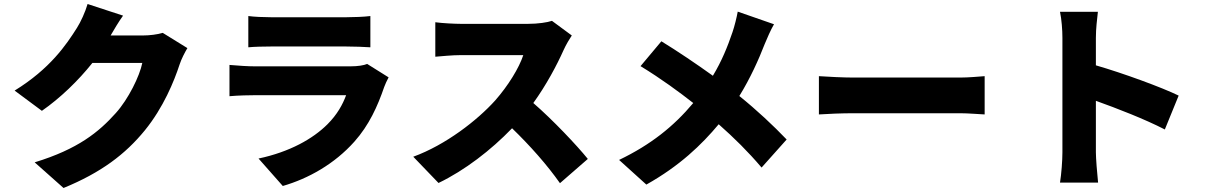

<svg xmlns="http://www.w3.org/2000/svg" viewBox="-20 -860 6020 958"><path d="M594 -782 417 -840C406 -801 382 -749 364 -721C311 -637 230 -517 53 -408L189 -307C281 -371 370 -457 441 -546H690C677 -481 621 -366 558 -296C473 -201 369 -116 153 -50L297 78C485 1 606 -91 703 -210C795 -323 849 -455 876 -538C886 -568 902 -598 915 -620L792 -696C766 -688 726 -683 693 -683H532C547 -709 571 -750 594 -782Z M1219 -780V-624C1249 -627 1297 -628 1331 -628C1393 -628 1653 -628 1708 -628C1746 -628 1800 -626 1828 -624V-780C1799 -776 1742 -774 1710 -774C1653 -774 1399 -774 1331 -774C1296 -774 1247 -776 1219 -780ZM1919 -474 1812 -541C1796 -534 1766 -529 1728 -529C1650 -529 1331 -529 1252 -529C1218 -529 1171 -532 1125 -536V-380C1170 -384 1227 -385 1252 -385C1358 -385 1656 -385 1707 -385C1690 -339 1663 -289 1614 -240C1542 -168 1426 -102 1270 -69L1391 68C1519 31 1649 -42 1748 -153C1822 -236 1864 -330 1897 -426C1901 -438 1911 -459 1919 -474Z M2833 -683 2734 -756C2711 -748 2664 -741 2614 -741C2566 -741 2340 -741 2280 -741C2251 -741 2187 -744 2152 -749V-577C2180 -579 2235 -585 2280 -585C2328 -585 2546 -585 2591 -585C2570 -521 2516 -433 2451 -359C2362 -260 2204 -137 2042 -78L2168 53C2299 -10 2430 -111 2535 -220C2625 -133 2710 -37 2774 54L2913 -67C2858 -135 2738 -262 2641 -346C2706 -436 2759 -536 2792 -610C2803 -635 2824 -670 2833 -683Z M3280 -654 3176 -530C3281 -466 3370 -400 3439 -346C3341 -229 3227 -138 3069 -62L3205 61C3371 -32 3481 -138 3566 -240C3643 -172 3712 -104 3780 -24L3905 -164C3839 -233 3757 -310 3669 -381C3724 -470 3766 -564 3795 -639C3805 -664 3827 -714 3842 -739L3661 -802C3656 -774 3645 -729 3635 -700C3610 -626 3581 -555 3537 -482C3455 -541 3357 -607 3280 -654Z M4066 -480V-289C4107 -292 4182 -295 4239 -295C4381 -295 4671 -295 4770 -295C4811 -295 4867 -290 4893 -289V-480C4864 -478 4815 -473 4770 -473C4672 -473 4382 -473 4239 -473C4190 -473 4106 -477 4066 -480Z M5281 -100C5281 -59 5276 8 5269 51H5459C5454 6 5448 -73 5448 -100V-357C5554 -319 5691 -266 5792 -214L5861 -383C5777 -424 5583 -495 5448 -534V-671C5448 -719 5454 -763 5458 -801H5269C5277 -763 5281 -711 5281 -671C5281 -586 5281 -188 5281 -100Z"/></svg>

Font: ChiuKong Gothic MN Heavy
Style: Regular
Weight: 900
Designer: Ryoko NISHIZUKA 西塚涼子 (kana, bopomofo & ideographs); Paul D. Hunt (Latin, Greek & Cyrillic); Sandoll Communications 산돌커뮤니
Foundry: Adobe
Version: Version 1.300